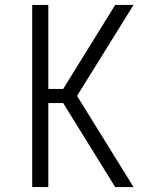

<svg xmlns="http://www.w3.org/2000/svg" viewBox="-20 -755 640 775"><path d="M110 0V-735H175V-396H235L445 -735H519L291 -368L519 0H445L235 -339H175V0Z"/></svg>

Font: Iosevka Custom Light Extended
Style: Regular
Weight: 300
Width: 7
Monospace: yes
Designer: Belleve Invis
Foundry: Belleve Invis
Version: Version 11.2.4; ttfautohint (v1.8.4)